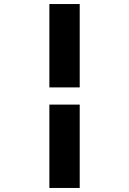

<svg xmlns="http://www.w3.org/2000/svg" viewBox="-20 -720 640 949"><path d="M224 -288V-700H374V-288ZM224 209V-203H374V209Z"/></svg>

Font: Red Hat Mono
Style: Regular
Weight: 300
Monospace: yes
Designer: Pentagram, MCKL
Foundry: Pentagram, MCKL
Version: Version 1.023